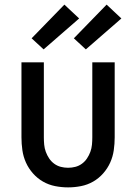

<svg xmlns="http://www.w3.org/2000/svg" viewBox="-20 -800 590 832"><path d="M275 12Q247 12 219 6.5Q191 1 166.5 -13Q142 -27 123 -48.5Q104 -70 92.5 -95.5Q81 -121 77 -149Q73 -177 73 -205V-530H170V-205Q170 -189 171.5 -173Q173 -157 178.5 -142Q184 -127 193 -113.5Q202 -100 215 -90.5Q228 -81 243.5 -77Q259 -73 275 -73Q291 -73 306.5 -77Q322 -81 335 -90.5Q348 -100 357 -113.5Q366 -127 371.5 -142Q377 -157 378.5 -173Q380 -189 380 -205V-530H477V-205Q477 -177 473 -149Q469 -121 457.5 -95.5Q446 -70 427 -48.5Q408 -27 383.5 -13Q359 1 331 6.5Q303 12 275 12ZM352 -586 300 -634 442 -780 506 -720ZM169 -586 117 -634 259 -780 323 -720Z"/></svg>

Font: Lode Dark Term
Style: Bold
Weight: 700
Monospace: yes
Designer: Belleve Invis
Foundry: Belleve Invis
Version: Version 29.2.0